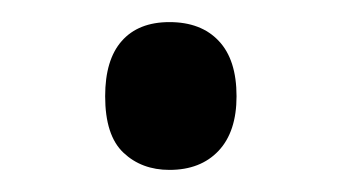

<svg xmlns="http://www.w3.org/2000/svg" viewBox="-20 -138 306 172"><path d="M74.2 -51.8Q74.2 -84.5 89.1 -101.3Q104 -118.2 131.8 -118.2Q160.2 -118.2 176 -101.3Q191.9 -84.5 191.9 -51.8Q191.9 -20 175.8 -2.9Q159.7 14.2 131.8 14.2Q106.9 14.2 90.6 -1.2Q74.2 -16.6 74.2 -51.8Z"/></svg>

Font: f06896923
Style: Regular
Weight: 400
Foundry: Ascender Corporation
Version: Version 1.10